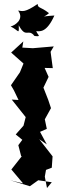

<svg xmlns="http://www.w3.org/2000/svg" viewBox="-20 -944 327 964"><path d="M216 0 205 -57 211 -91 240 -102 244 -159 177 -245 215 -219 181 -282 215 -297 205 -345 236 -401 222 -443 198 -504 224 -558 204 -603 245 -602 234 -684 250 -711 145 -702 92 -705 97 -736 36 -680 98 -625 80 -581 35 -516 50 -490 73 -442 39 -444 109 -356 98 -313 59 -269 92 -242 72 -215 86 -161 89 -159 37 -93 96 -23 31 -39 130 -9 172 -39 240 -29ZM142 -765C196 -757 169 -766 162 -788C183 -785 216 -783 253 -866C176 -862 200 -853 226 -878C181 -913 171 -901 169 -924C104 -880 94 -888 71 -891C105 -845 50 -814 33 -811C74 -792 76 -766 74 -817C112 -748 119 -804 153 -764Z"/></svg>

Font: Asimov Aggro
Style: Condensed
Weight: 500
Designer: Google
Version: Version 2.000980; 2014